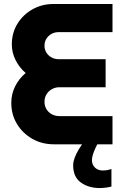

<svg xmlns="http://www.w3.org/2000/svg" viewBox="-20 -720 620 958"><path d="M477.7 218.3Q422.3 218.3 383.7 190.8Q345 163.3 345 104.7Q345 71.7 374 23.7Q403 -24.3 462.7 -89L505 -67Q473.7 -19 456.2 18.8Q438.7 56.7 438.7 79Q438.7 101.7 453.8 116.2Q469 130.7 492.7 130.7Q504 130.7 515.2 128.7Q526.3 126.7 536 123V210.7Q525 214 507.7 216.2Q490.3 218.3 477.7 218.3ZM248 0Q189.3 0 141.2 -27.3Q93 -54.7 64.7 -101.5Q36.3 -148.3 36.3 -207Q36.3 -250.7 55.5 -289.2Q74.7 -327.7 108 -355.7Q76.3 -383 57.7 -420.2Q39 -457.3 39 -498Q39 -555.7 66.8 -601.2Q94.7 -646.7 141.8 -673.3Q189 -700 245.7 -700H541.3V-559.7H272.3Q253 -559.7 237 -550.8Q221 -542 211.5 -526.8Q202 -511.7 202 -491.7Q202 -472.7 211.5 -457.5Q221 -442.3 237 -433.5Q253 -424.7 272.3 -424.7H507V-284.7H276.7Q255.7 -284.7 238.7 -275Q221.7 -265.3 211.8 -249Q202 -232.7 202 -212Q202 -191.7 211.8 -175.3Q221.7 -159 238.7 -149.8Q255.7 -140.7 276.7 -140.7H541.3V0Z"/></svg>

Font: MuseoModerno Thin
Style: Regular
Weight: 100
Designer: Pablo Cosgaya, Héctor Gatti, Marcela Romero, and the Authors of The MuseoModerno Project.
Foundry: Omnibus-Type Team
Version: Version 1.003